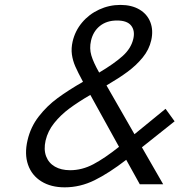

<svg xmlns="http://www.w3.org/2000/svg" viewBox="-20 -762 742 794"><path d="M93.8 -181.6Q106.4 -236.8 140.4 -280.5Q174.3 -324.2 218.3 -356.4Q262.2 -388.7 323.2 -423.8Q301.8 -463.4 291.3 -487.5Q280.8 -511.7 277.3 -536.9Q273.9 -562 280.3 -590.3Q290.5 -634.3 319.3 -668.7Q348.1 -703.1 389.9 -722.4Q431.6 -741.7 478 -741.7Q524.4 -741.7 556.6 -722.7Q588.9 -703.6 601.8 -670.2Q614.7 -636.7 605.5 -595.7Q596.7 -556.6 570.1 -524.2Q543.5 -491.7 507.8 -465.3Q472.2 -439 420.4 -408.7L536.1 -207L664.6 -312L702.1 -260.3L566.9 -152.8L654.8 0H558.1L502 -101.1Q431.2 -46.4 371.3 -16.8Q311.5 12.7 247.6 12.7Q190.4 12.7 150.9 -12Q111.3 -36.6 95.9 -80.8Q80.6 -125 93.8 -181.6ZM270 -58.1Q319.3 -58.1 366 -82.8Q412.6 -107.4 472.2 -154.8L353.5 -369.6Q302.7 -339.8 266.8 -313.2Q231 -286.6 204.3 -253.4Q177.7 -220.2 168.5 -180.7Q160.2 -143.6 170.7 -115.7Q181.2 -87.9 207 -73Q232.9 -58.1 270 -58.1ZM390.1 -461.9Q451.7 -498.5 486.8 -530Q522 -561.5 531.2 -601.1Q539.1 -634.8 522.5 -656Q505.9 -677.2 463.9 -677.2Q421.4 -677.2 393.3 -654.8Q365.2 -632.3 356.4 -593.8Q349.1 -562 357.7 -533Q366.2 -503.9 390.1 -461.9Z"/></svg>

Font: Glacial Indifference
Style: Italic
Weight: 400
Designer: Alfredo Marco Pradil
Foundry: Alfredo Marco Pradil
Version: Version 1.312